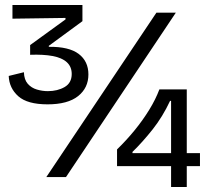

<svg xmlns="http://www.w3.org/2000/svg" viewBox="-20 -711 843 771"><path d="M171 -292Q90 -292 53.5 -324.5Q17 -357 15 -406L76 -421Q77 -391 91.5 -374.5Q106 -358 128 -351.5Q150 -345 172 -345Q211 -345 239.5 -361.5Q268 -378 268 -414Q268 -443 248.5 -461Q229 -479 191.5 -486Q154 -493 101 -491V-530L243 -633V-639L30 -636V-691H311V-626L176 -527V-523Q257 -524 296 -494.5Q335 -465 335 -412Q335 -358 293.5 -325Q252 -292 171 -292ZM166 0 608 -660H686L245 0ZM450 -44V-111Q489 -149 521.5 -189Q554 -229 579.5 -270.5Q605 -312 620 -352H730V40H667V-306H663Q633 -242 593 -191.5Q553 -141 512 -101V-96H783V-44Z"/></svg>

Font: Bricolage Grotesque 48pt Condensed ExtraBold Light
Style: Regular
Weight: 300
Version: Version 1.000;gftools[0.9.30]